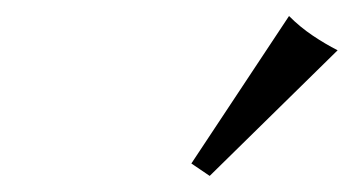

<svg xmlns="http://www.w3.org/2000/svg" viewBox="-20 -774 444 241"><path d="M220.2 -568.8 342.8 -753.9Q356.4 -740.2 372.3 -729.5Q388.2 -718.8 403.8 -710.9L243.2 -553.2Z"/></svg>

Font: Simonetta
Style: Regular
Weight: 400
Designer: Gayaneh Bagdasaryan
Foundry: BrownFox
Version: Version 1.001